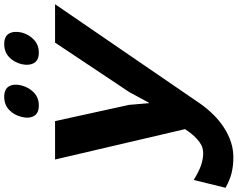

<svg xmlns="http://www.w3.org/2000/svg" viewBox="-162 -783 1126 910"><g transform="rotate(-90 401.0 -328.0)"><path d="M702 -789Q693 -754 668 -730.5Q643 -707 607 -707Q570 -707 557 -730.5Q544 -754 552 -789Q561 -825 585.5 -848Q610 -871 647 -871Q684 -871 697 -848Q710 -825 702 -789ZM451 -789Q442 -754 417.5 -730.5Q393 -707 356 -707Q319 -707 306 -730.5Q293 -754 302 -789Q311 -825 335.5 -848Q360 -871 397 -871Q434 -871 447 -848Q460 -825 451 -789ZM836 -630 364 59Q340 93 311.5 121.5Q283 150 250.5 171Q218 192 183 203.5Q148 215 111 215Q71 215 37.5 207Q4 199 -34 178L3 27Q45 53 74.5 62.5Q104 72 129 72Q142 72 155 68.5Q168 65 182 55Q196 45 211.5 28.5Q227 12 244 -14L100 -630H282L359 -279L367 -185H369L420 -279L654 -630Z"/></g></svg>

Font: TypoPRO Sinkin Sans
Style: 700 Bold Italic
Weight: 700
Italic angle: -112°
Designer: Keith Bates
Foundry: K-Type
Version: Sinkin Sans (version 1.0)  by Keith Bates   •   © 2014   www